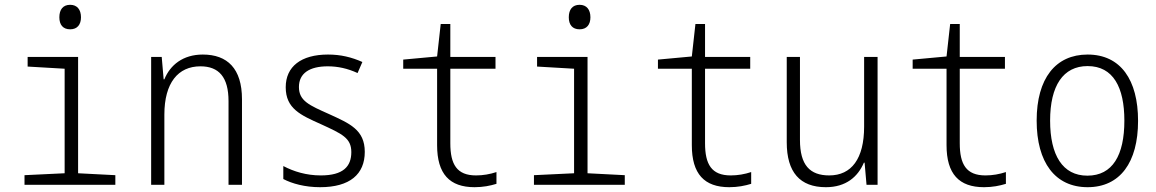

<svg xmlns="http://www.w3.org/2000/svg" viewBox="-20 -769 4810 799"><path d="M272 -647C302 -647 317 -667 317 -697C317 -729 301 -749 272 -749C242 -749 227 -729 227 -697C227 -666 242 -647 272 -647ZM82 0H460V-40L305 -48V-532H95V-492L249 -483V-48L82 -40Z M609 0H664V-292C664 -424 721 -493 814 -493C891 -493 931 -448 931 -348V0H987V-356C987 -484 926 -542 824 -542C741 -542 688 -498 664 -439H661L653 -532H609Z M1312 10C1436 10 1498 -44 1498 -137C1498 -229 1435 -255 1350 -294C1267 -331 1224 -349 1224 -407C1224 -464 1268 -493 1344 -493C1386 -493 1427 -484 1468 -465L1488 -511C1443 -531 1398 -542 1345 -542C1233 -542 1169 -492 1169 -406C1169 -317 1231 -290 1316 -252C1403 -212 1442 -195 1442 -136C1442 -76 1408 -39 1315 -39C1255 -39 1203 -55 1159 -78V-24C1195 -5 1249 10 1312 10Z M1955 10C1990 10 2020 4 2046 -4V-53C2019 -44 1990 -39 1961 -39C1881 -39 1854 -85 1854 -173V-483H2042V-532H1854V-669H1814L1799 -534L1658 -521V-483H1799V-165C1799 -45 1851 10 1955 10Z M2392 -647C2422 -647 2437 -667 2437 -697C2437 -729 2421 -749 2392 -749C2362 -749 2347 -729 2347 -697C2347 -666 2362 -647 2392 -647ZM2202 0H2580V-40L2425 -48V-532H2215V-492L2369 -483V-48L2202 -40Z M3015 10C3050 10 3080 4 3106 -4V-53C3079 -44 3050 -39 3021 -39C2941 -39 2914 -85 2914 -173V-483H3102V-532H2914V-669H2874L2859 -534L2718 -521V-483H2859V-165C2859 -45 2911 10 3015 10Z M3417 10C3500 10 3550 -33 3575 -92H3578L3586 0H3632V-532H3576V-242C3576 -108 3523 -39 3431 -39C3350 -39 3309 -82 3309 -187V-532H3254V-177C3254 -52 3309 10 3417 10Z M4075 10C4110 10 4140 4 4166 -4V-53C4139 -44 4110 -39 4081 -39C4001 -39 3974 -85 3974 -173V-483H4162V-532H3974V-669H3934L3919 -534L3778 -521V-483H3919V-165C3919 -45 3971 10 4075 10Z M4506 10C4641 10 4716 -93 4716 -266C4716 -436 4644 -542 4506 -542C4373 -542 4294 -443 4294 -267C4294 -93 4371 10 4506 10ZM4505 -38C4402 -38 4350 -123 4350 -267C4350 -412 4404 -494 4506 -494C4613 -494 4659 -405 4659 -267C4659 -123 4610 -38 4505 -38Z"/></svg>

Font: Noto Sans Mono Condensed Light
Style: Regular
Weight: 300
Width: 3
Designer: Monotype Design Team
Foundry: Monotype Imaging Inc.
Version: Version 2.014